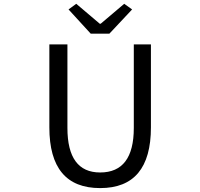

<svg xmlns="http://www.w3.org/2000/svg" viewBox="-20 -964 1040 997"><path d="M236.3 -302.7V-733.4H330.1V-299.8Q330.1 -68.4 500 -68.4Q674.8 -68.4 674.8 -299.8V-733.4H763.7V-302.7Q763.7 12.7 500 12.7Q236.3 12.7 236.3 -302.7ZM451.2 -789.1 335.9 -915 376 -944.3 498 -840.8H502.9L625 -944.3L666 -915L547.9 -789.1Z"/></svg>

Font: Gen Shin Gothic Monospace Regular
Style: Regular
Weight: 400
Designer: [Source Han Sans]
Ryoko NISHIZUKA  (kana & ideographs); Paul D. Hunt (Latin, Greek & Cyrillic); Wenlong ZHANG  (bopomofo
Version: Version 1.002.20150607